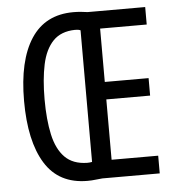

<svg xmlns="http://www.w3.org/2000/svg" viewBox="-52 -767 750 821"><g transform="rotate(-5 323.0 -357.0)"><path d="M293 -719Q310 -719 325 -717.5Q340 -716 354 -714H601V-639H401V-410H589V-335H401V-76H601V0H355Q340 1 324.5 3Q309 5 291 5Q168 5 109 -90.5Q50 -186 50 -359Q50 -532 111 -625.5Q172 -719 293 -719ZM294 -643Q233 -642 199 -606.5Q165 -571 151.5 -507.5Q138 -444 138 -358Q138 -271 152 -207Q166 -143 200.5 -108Q235 -73 296 -72Q307 -72 317 -74V-639Q309 -643 294 -643Z"/></g></svg>

Font: Noto Sans ExtraCondensed
Style: Regular
Weight: 400
Width: 2
Designer: Monotype Design Team
Foundry: Monotype Imaging Inc.
Version: Version 2.013; ttfautohint (v1.8.4.7-5d5b)